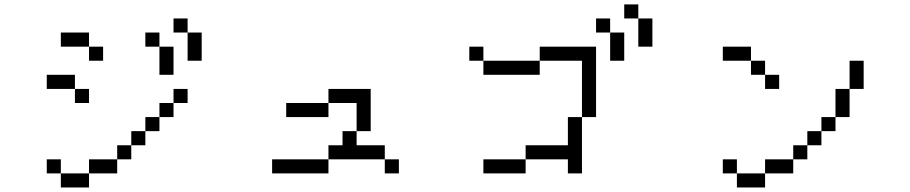

<svg xmlns="http://www.w3.org/2000/svg" viewBox="-20 -832 4040 852"><path d="M375 -375V-437.5H312.5V-375ZM812.5 -375V-437.5H750V-375H687.5V-312.5H625V-250H562.5V-187.5H500V-125H375V-62.5H250V0H375V-62.5H500V-125H562.5V-187.5H625V-250H687.5V-312.5H750V-375ZM437.5 -562.5V-625H375V-562.5ZM250 -62.5V-125H187.5V-62.5ZM312.5 -437.5V-500H187.5V-437.5ZM687.5 -625Q687.5 -625 687.5 -500H750Q750 -500 750 -625ZM375 -625V-687.5H250V-625ZM687.5 -625V-687.5H625V-625ZM812.5 -687.5Q812.5 -687.5 812.5 -562.5H875Q875 -562.5 875 -687.5ZM812.5 -687.5V-750H750V-687.5Z M1750 -62.5V-125H1687.5V-62.5ZM1437.5 -125H1187.5V-62.5H1437.5ZM1437.5 -125H1687.5V-187.5H1562.5V-250H1500V-187.5H1437.5ZM1562.5 -250H1625V-437.5H1437.5V-375H1250V-312.5H1437.5V-375H1562.5Q1562.5 -375 1562.5 -250Z M2500 -125V-62.5H2562.5Q2562.5 -62.5 2562.5 -312.5H2500Q2500 -312.5 2500 -187.5H2312.5V-125H2125V-62.5H2312.5V-125ZM2562.5 -312.5H2625V-625H2375V-562.5H2125V-500H2375V-562.5H2562.5Q2562.5 -562.5 2562.5 -312.5ZM2125 -562.5V-625H2062.5V-562.5ZM2687.5 -687.5Q2687.5 -687.5 2687.5 -562.5H2750Q2750 -562.5 2750 -687.5ZM2687.5 -687.5V-750H2625V-687.5ZM2812.5 -750Q2812.5 -750 2812.5 -625H2875Q2875 -625 2875 -750ZM2812.5 -750V-812.5H2750V-750Z M3437.5 -437.5V-500H3375V-437.5ZM3250 -62.5V0H3375V-62.5ZM3250 -62.5V-125H3187.5V-62.5ZM3375 -62.5H3500V-125H3375ZM3500 -125H3562.5V-187.5H3500ZM3562.5 -187.5H3625V-250H3562.5ZM3625 -250H3687.5V-312.5H3625ZM3687.5 -312.5H3750Q3750 -312.5 3750 -437.5H3687.5Q3687.5 -437.5 3687.5 -312.5ZM3750 -437.5H3812.5Q3812.5 -437.5 3812.5 -562.5H3750Q3750 -562.5 3750 -437.5ZM3375 -500V-562.5H3312.5V-500ZM3312.5 -562.5V-625H3187.5V-562.5Z"/></svg>

Font: Unifont
Style: Regular
Weight: 500
Version: Version 15.1.04